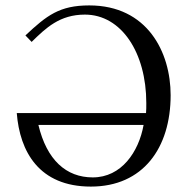

<svg xmlns="http://www.w3.org/2000/svg" viewBox="-20 -678 684 710"><path d="M97 -523C150 -575 201 -624 294 -624C429 -624 521 -483 521 -297C521 -283 521 -271 520 -260H42C53 -118 124 12 316 12C509 12 611 -131 611 -326C611 -485 525 -658 310 -658C200 -658 153 -621 74 -547ZM122 -216H511C493 -116 429 -22 323 -22C225 -22 153 -86 122 -216Z"/></svg>

Font: Libertinus Math
Style: Regular
Weight: 400
Designer: Philipp H. Poll
Foundry: Khaled Hosny
Version: Version 6.2